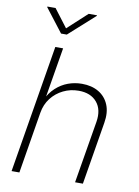

<svg xmlns="http://www.w3.org/2000/svg" viewBox="-101 -1009 781 1076"><g transform="rotate(10 290.0 -471.5)"><path d="M144 -350.1 86.4 0H42L162.6 -727.5H207L155.8 -420.4H146.5Q167.5 -465.3 198.5 -493.9Q229.5 -522.5 267.3 -536.4Q305.2 -550.3 346.2 -550.3Q401.9 -550.3 441.4 -526.9Q481 -503.4 499 -460.2Q517.1 -417 506.8 -356.4L447.8 0H403.3L462.4 -354Q474.1 -424.8 438.7 -466.8Q403.3 -508.8 335 -508.8Q288.1 -508.8 247.6 -489Q207 -469.2 179.4 -433.6Q151.9 -397.9 144 -350.1ZM126 -942.9 203.6 -840.8 314.5 -942.9H361.8L361.3 -939.5L213.9 -807.1H181.2L79.1 -939.5L79.6 -942.9Z"/></g></svg>

Font: Inter 16pt ExtraLight
Style: Italic
Weight: 250
Italic angle: -9.3988°
Version: Version 4.001;git-66647c0bb